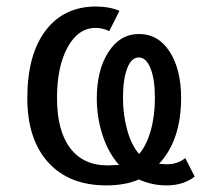

<svg xmlns="http://www.w3.org/2000/svg" viewBox="-20 -557 640 587"><path d="M575.2 -17.1Q541 9.8 488.8 9.8Q444.8 9.8 404.8 -8.3Q362.8 9.8 304.7 9.8Q190.9 9.8 127.2 -60.8Q63.5 -131.3 63.5 -257.3Q63.5 -389.2 119.1 -463.1Q174.8 -537.1 273.9 -537.1Q314 -537.1 345.2 -523.9L314 -461.9Q293.5 -471.7 272.5 -471.7Q219.2 -471.7 186.8 -412.6Q154.3 -353.5 154.3 -257.3Q154.3 -157.7 194.3 -104.5Q234.4 -51.3 309.6 -51.3L343.8 -52.7Q310.5 -90.8 293.2 -144.8Q275.9 -198.7 275.9 -255.9Q275.9 -342.8 311.5 -397.9Q347.2 -453.1 404.8 -453.1Q463.9 -453.1 498.8 -398.9Q533.7 -344.7 533.7 -257.8Q533.7 -128.4 466.3 -56.2L489.7 -54.7Q522.9 -54.7 546.4 -73.7ZM453.6 -257.3Q453.6 -314.9 440.2 -348.1Q426.8 -381.3 404.3 -381.3Q381.3 -381.3 368.7 -347.7Q356 -314 356 -257.3Q356 -206.1 369.1 -158.9Q382.3 -111.8 405.3 -86.4Q427.7 -111.8 440.7 -157.2Q453.6 -202.6 453.6 -257.3Z"/></svg>

Font: Courier New
Style: Regular
Weight: 400
Designer: Steve Matteson
Foundry: Ascender Corporation
Version: Version 2.00.3